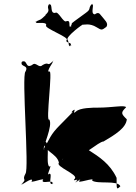

<svg xmlns="http://www.w3.org/2000/svg" viewBox="-20 -1114 761 1072"><path d="M527 -513C499 -513 426 -513 404 -491C378 -469 411 -515 388 -497C366 -475 408 -518 386 -496C365 -471 403 -504 378 -480C356 -458 341 -442 319 -420C257 -359 260 -340 222 -280C200 -258 246 -300 224 -278C218 -295 277 -412 255 -447C233 -425 277 -736 255 -714C233 -710 287 -781 275 -769C253 -747 294 -792 272 -770C241 -739 257 -773 218 -751C196 -729 181 -773 159 -751C120 -729 135 -782 104 -770C82 -748 124 -791 102 -769C90 -737 144 -754 122 -714C100 -692 144 -166 122 -144C100 -104 134 -119 102 -88C80 -66 126 -108 104 -86C91 -73 163 -128 159 -106C137 -84 240 -128 218 -106C214 -84 285 -116 272 -86C250 -64 297 -110 275 -88C243 -76 277 -148 255 -144C233 -122 277 -205 255 -183C233 -209 264 -315 229 -326C207 -304 248 -347 226 -325C218 -270 297 -260 309 -206C287 -184 418 -140 398 -117C377 -93 427 -125 405 -101C383 -79 430 -122 408 -100C388 -81 442 -128 424 -106C402 -84 516 -128 494 -106C525 -84 637 -110 652 -74C630 -52 631 -57 631 -121C594 -200 534 -238 475 -276C453 -276 339 -386 339 -282C339 -189 300 -202 308 -202C330 -202 330 -200 330 -225C344 -250 370 -266 408 -253C433 -228 530 -324 558 -324C623 -362 684 -400 688 -448C655 -480 654 -485 684 -515C677 -529 607 -513 527 -513ZM544 -1028C536 -1039 528 -1048 510 -1034C481 -1035 510 -1091 494 -1090C476 -1076 509 -1104 491 -1090C470 -1064 491 -1065 459 -1042C441 -1028 414 -1010 396 -996C368 -976 390 -986 372 -964C354 -950 394 -978 376 -964C358 -959 380 -1003 352 -996C334 -982 306 -1056 288 -1042C256 -1038 277 -1091 256 -1090C238 -1076 271 -1104 253 -1090C237 -1064 266 -1062 237 -1034C219 -1020 249 -1040 231 -1026C201 -998 212 -1009 181 -994C163 -980 199 -1004 181 -990C176 -978 242 -997 238 -973C220 -959 370 -905 352 -891C342 -871 390 -880 372 -858C354 -844 394 -872 376 -858C358 -853 368 -871 358 -891C340 -905 451 -987 443 -976C449 -975 481 -986 519 -962C548 -945 547 -944 574 -964C588 -985 564 -1002 544 -1028Z"/></svg>

Font: Hussar Przerywany
Style: Regular
Weight: 400
Foundry: Cannot Into Space Fonts
Version: Version 0.982